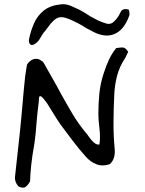

<svg xmlns="http://www.w3.org/2000/svg" viewBox="-20 -856 673 894"><path d="M138 -649Q126 -643 119.5 -651Q113 -659 115 -673Q123 -712 138.5 -747.5Q154 -783 184 -807Q214 -831 265 -836Q288 -838 308 -829.5Q328 -821 349 -811Q371 -799 381.5 -792Q392 -785 403 -778.5Q414 -772 436 -761Q461 -750 476.5 -746Q492 -742 504.5 -750.5Q517 -759 533 -783Q537 -790 540.5 -798Q544 -806 550 -810Q565 -817 579 -811Q581 -810 582.5 -798.5Q584 -787 581 -781Q558 -718 515 -698.5Q472 -679 416 -707Q394 -718 382 -725Q370 -732 358 -739.5Q346 -747 322 -758Q279 -780 255.5 -775Q232 -770 203 -729Q193 -715 189 -710.5Q185 -706 183.5 -704.5Q182 -703 179 -698Q176 -693 167 -678Q157 -659 138 -649ZM66 12Q47 -9 50 -34Q55 -84 61 -134.5Q67 -185 72 -235Q79 -301 84.5 -367Q90 -433 97 -499Q99 -515 101.5 -529.5Q104 -544 106 -556Q131 -591 164 -579Q169 -575 174.5 -572Q180 -569 183 -564Q203 -528 223.5 -492.5Q244 -457 263 -421Q289 -374 316.5 -327.5Q344 -281 378 -240Q384 -234 394 -219Q404 -204 417 -192.5Q430 -181 443 -183Q448 -218 443 -259Q438 -300 438 -325Q438 -372 442.5 -419Q447 -466 462 -512Q474 -550 487.5 -578.5Q501 -607 521 -632Q541 -635 549.5 -635Q558 -635 563.5 -630.5Q569 -626 577 -615Q573 -608 569.5 -599.5Q566 -591 561 -583Q536 -545 525 -502.5Q514 -460 512 -415Q509 -352 508.5 -289Q508 -226 514 -162Q516 -143 511.5 -125Q507 -107 492 -92Q458 -80 429.5 -91Q401 -102 379 -127Q348 -162 319 -200Q290 -238 262 -276Q246 -299 229 -327Q212 -355 198 -377Q178 -404 170.5 -407.5Q163 -411 162 -401Q161 -391 160 -378Q153 -321 150.5 -289Q148 -257 146 -235Q144 -213 140 -186Q130 -131 125.5 -89Q121 -47 120 -11Q105 14 93.5 17Q82 20 66 12Z"/></svg>

Font: Mynerve
Style: Regular
Weight: 400
Designer: Carolina Short
Foundry: Carolina Short
Version: Version 1.000; ttfautohint (v1.8.4.7-5d5b)